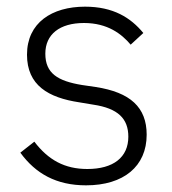

<svg xmlns="http://www.w3.org/2000/svg" viewBox="-20 -544 517 576"><path d="M238 12C351 12 420 -45 420 -140C420 -222 371 -267 267 -283L226 -289C153 -301 116 -324 116 -383C116 -441 159 -475 232 -475C303 -475 345 -442 372 -410L410 -445C372 -491 320 -524 235 -524C136 -524 61 -476 61 -380C61 -288 125 -251 218 -237L260 -230C334 -219 365 -188 365 -134C365 -72 320 -37 242 -37C174 -37 125 -64 83 -119L41 -86C87 -23 149 12 238 12Z"/></svg>

Font: IBM Plex Arabic Light
Style: Regular
Weight: 300
Designer: Mike Abbink, Paul van der Laan, Pieter van Rosmalen, Wael Morcos, Khajak Apelian
Foundry: Bold Monday
Version: Version 1.0